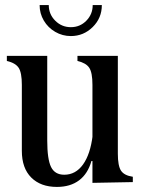

<svg xmlns="http://www.w3.org/2000/svg" viewBox="-20 -720 558 756"><path d="M66 -126V-386Q66 -434 53.5 -453Q41 -472 7 -480V-500H80H166V-167Q166 -93 181 -62.5Q196 -32 233 -32Q278 -32 307 -72.5Q336 -113 345 -188H366V-86H340Q326 -36 291.5 -10Q257 16 204 16Q140 16 103 -21Q66 -58 66 -126ZM285 -480V-500H358H444V-115Q444 -67 456.5 -48Q469 -29 503 -24V-3L344 0V-386Q344 -434 331.5 -453Q319 -472 285 -480ZM136 -700H172Q172 -664 197.5 -638.5Q223 -613 259 -613Q295 -613 320 -638.5Q345 -664 345 -700H381Q381 -649 345 -613.5Q309 -578 259 -578Q226 -578 197.5 -594.5Q169 -611 152.5 -639Q136 -667 136 -700Z"/></svg>

Font: RL Madena Variable
Style: Regular
Weight: 400
Designer: I Kadek Wantara Putra
Foundry: Roughlines ID
Version: Version 1.000;Glyphs 3.1.2 (3151)